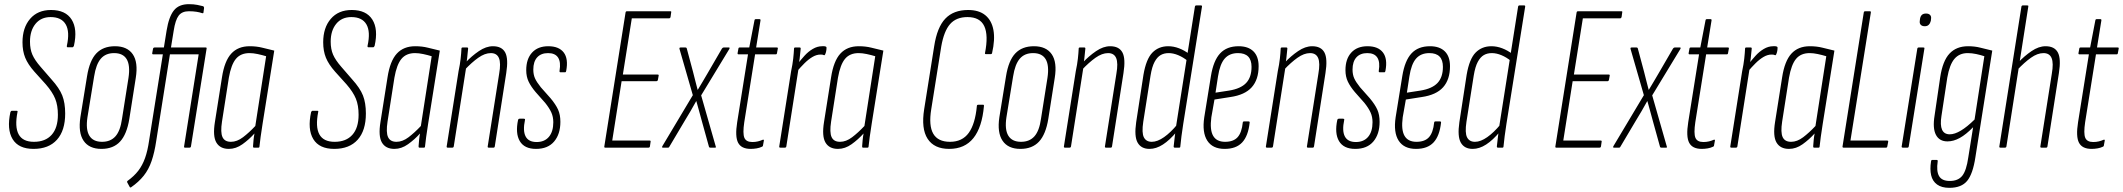

<svg xmlns="http://www.w3.org/2000/svg" viewBox="-20 -709 10194 922"><path d="M141 6Q69 6 40.5 -41Q12 -88 30 -171Q33 -177 37 -177H60Q66 -177 64 -171Q50 -100 69.5 -64Q89 -28 143 -28Q198 -28 228 -61.5Q258 -95 258 -158Q258 -203 245 -235Q232 -267 200 -304L145 -365Q114 -400 101 -432Q88 -464 88 -506Q88 -576 124.5 -618.5Q161 -661 225 -661Q295 -661 324 -615Q353 -569 335 -489Q332 -482 328 -482H305Q300 -482 301 -489Q316 -557 295.5 -592Q275 -627 223 -627Q177 -627 150.5 -594.5Q124 -562 124 -509Q124 -473 135.5 -446.5Q147 -420 175 -388L227 -328Q265 -286 279 -250.5Q293 -215 293 -164Q293 -82 253.5 -38Q214 6 141 6Z M467 6Q408 6 381.5 -33Q355 -72 366 -146L398 -343Q410 -418 442.5 -452.5Q475 -487 532 -487Q591 -487 617.5 -448.5Q644 -410 632 -335L601 -138Q589 -64 556.5 -29Q524 6 467 6ZM470 -28Q511 -28 534.5 -54.5Q558 -81 566 -139L597 -335Q606 -395 588.5 -424.5Q571 -454 528 -454Q487 -454 464 -427Q441 -400 432 -342L400 -146Q391 -87 409 -57.5Q427 -28 470 -28Z M796 -448 730 -31Q722 23 708 64Q694 105 670 135Q646 165 610 190Q605 193 603 189L591 167Q589 163 592 160Q624 137 644 111Q664 85 676.5 50Q689 15 696 -34L762 -448H716Q710 -448 711 -454L715 -476Q717 -481 722 -481H767L780 -562Q791 -629 815 -659Q839 -689 887 -689Q910 -689 927.5 -685.5Q945 -682 956 -679Q960 -676 960 -671L957 -649Q957 -644 950 -646Q939 -650 923 -652.5Q907 -655 887 -655Q854 -655 838 -634Q822 -613 814 -561L801 -481H968Q970 -481 971.5 -480Q973 -479 972 -475L897 -6Q896 0 890 0H868Q863 0 864 -6L934 -448Z M1079 6Q1037 6 1019 -24.5Q1001 -55 1012 -123L1046 -338Q1058 -416 1090.5 -451.5Q1123 -487 1179 -487Q1212 -487 1239.5 -480Q1267 -473 1297 -466L1241 -115Q1235 -75 1231.5 -51.5Q1228 -28 1226 -6Q1226 0 1221 0H1199Q1195 0 1195 -6Q1196 -20 1197.5 -36.5Q1199 -53 1202 -68Q1176 -39 1144.5 -16.5Q1113 6 1079 6ZM1089 -28Q1118 -28 1147 -50Q1176 -72 1206 -104L1258 -439Q1238 -445 1217 -449.5Q1196 -454 1178 -454Q1136 -454 1113 -426.5Q1090 -399 1079 -336L1046 -125Q1038 -73 1048.5 -50.5Q1059 -28 1089 -28Z M1585 6Q1513 6 1484.5 -41Q1456 -88 1474 -171Q1477 -177 1481 -177H1504Q1510 -177 1508 -171Q1494 -100 1513.5 -64Q1533 -28 1587 -28Q1642 -28 1672 -61.5Q1702 -95 1702 -158Q1702 -203 1689 -235Q1676 -267 1644 -304L1589 -365Q1558 -400 1545 -432Q1532 -464 1532 -506Q1532 -576 1568.5 -618.5Q1605 -661 1669 -661Q1739 -661 1768 -615Q1797 -569 1779 -489Q1776 -482 1772 -482H1749Q1744 -482 1745 -489Q1760 -557 1739.5 -592Q1719 -627 1667 -627Q1621 -627 1594.5 -594.5Q1568 -562 1568 -509Q1568 -473 1579.5 -446.5Q1591 -420 1619 -388L1671 -328Q1709 -286 1723 -250.5Q1737 -215 1737 -164Q1737 -82 1697.5 -38Q1658 6 1585 6Z M1874 6Q1832 6 1814 -24.5Q1796 -55 1807 -123L1841 -338Q1853 -416 1885.5 -451.5Q1918 -487 1974 -487Q2007 -487 2034.5 -480Q2062 -473 2092 -466L2036 -115Q2030 -75 2026.5 -51.5Q2023 -28 2021 -6Q2021 0 2016 0H1994Q1990 0 1990 -6Q1991 -20 1992.5 -36.5Q1994 -53 1997 -68Q1971 -39 1939.5 -16.5Q1908 6 1874 6ZM1884 -28Q1913 -28 1942 -50Q1971 -72 2001 -104L2053 -439Q2033 -445 2012 -449.5Q1991 -454 1973 -454Q1931 -454 1908 -426.5Q1885 -399 1874 -336L1841 -125Q1833 -73 1843.5 -50.5Q1854 -28 1884 -28Z M2327 0Q2321 0 2322 -6L2377 -355Q2386 -406 2376 -430Q2366 -454 2337 -454Q2308 -454 2276.5 -431.5Q2245 -409 2212 -374L2215 -408Q2245 -440 2279.5 -463.5Q2314 -487 2347 -487Q2390 -487 2406 -457Q2422 -427 2411 -358L2356 -6Q2355 0 2350 0ZM2130 0Q2124 0 2125 -6L2182 -367Q2189 -400 2192 -427Q2195 -454 2196 -476Q2196 -481 2202 -481H2223Q2228 -481 2228 -476Q2226 -453 2223 -427.5Q2220 -402 2217 -386L2218 -382L2159 -6Q2158 0 2152 0Z M2554 6Q2498 6 2476 -31.5Q2454 -69 2468 -134Q2470 -139 2475 -139H2495Q2498 -139 2500 -138Q2502 -137 2501 -133Q2490 -81 2504 -54Q2518 -27 2557 -27Q2595 -27 2616 -52Q2637 -77 2637 -122Q2637 -148 2627.5 -169Q2618 -190 2598 -215L2552 -267Q2530 -293 2518.5 -317Q2507 -341 2507 -372Q2507 -426 2535 -456.5Q2563 -487 2613 -487Q2664 -487 2687 -457Q2710 -427 2699 -369Q2698 -362 2694 -362H2671Q2666 -362 2667 -369Q2674 -411 2660 -432.5Q2646 -454 2612 -454Q2578 -454 2559.5 -433.5Q2541 -413 2541 -375Q2541 -351 2549 -333Q2557 -315 2577 -290L2624 -237Q2649 -207 2660 -182.5Q2671 -158 2671 -124Q2671 -65 2641 -29.5Q2611 6 2554 6Z M2886 0Q2881 0 2882 -6L2984 -649Q2985 -655 2991 -655H3199Q3205 -655 3203 -649L3200 -627Q3198 -621 3193 -621H3014L2971 -351H3138Q3144 -351 3143 -346L3139 -324Q3137 -319 3132 -319H2965L2920 -34H3100Q3106 -34 3104 -27L3101 -6Q3100 0 3094 0Z M3163 0Q3160 0 3159.5 -1.5Q3159 -3 3160 -6L3307 -252L3243 -474Q3242 -479 3244 -480Q3246 -481 3248 -481H3271Q3277 -481 3278 -476L3308 -364Q3314 -342 3319 -320.5Q3324 -299 3330 -278H3331Q3343 -298 3355.5 -319Q3368 -340 3379 -359L3447 -476Q3451 -481 3455 -481H3480Q3483 -481 3483.5 -479.5Q3484 -478 3483 -475L3347 -251L3417 -6Q3420 0 3414 0H3391Q3385 0 3384 -6L3351 -125Q3344 -150 3337.5 -174.5Q3331 -199 3324 -223H3323Q3310 -199 3295.5 -174.5Q3281 -150 3267 -127L3194 -4Q3193 0 3188 0Z M3585 6Q3540 6 3524.5 -23.5Q3509 -53 3520 -122L3572 -448H3527Q3521 -448 3522 -454L3526 -476Q3527 -481 3532 -481H3578L3603 -611Q3604 -617 3609 -617H3627Q3633 -617 3632 -611L3611 -481H3710Q3717 -481 3715 -475L3711 -453Q3710 -448 3705 -448H3606L3554 -122Q3546 -68 3554.5 -47.5Q3563 -27 3593 -27Q3607 -27 3619.5 -30Q3632 -33 3643 -38Q3646 -39 3647.5 -37.5Q3649 -36 3648 -33L3644 -11Q3644 -6 3638 -4Q3628 1 3613.5 3.5Q3599 6 3585 6Z M3727 0Q3721 0 3722 -6L3779 -367Q3786 -400 3789 -427Q3792 -454 3793 -476Q3793 -481 3799 -481H3820Q3825 -481 3825 -476Q3823 -453 3820 -427.5Q3817 -402 3814 -386L3815 -382L3756 -6Q3755 0 3749 0ZM3807 -366 3811 -403Q3826 -422 3843.5 -441.5Q3861 -461 3883 -474Q3905 -487 3928 -487Q3933 -487 3937.5 -487Q3942 -487 3946 -485Q3949 -484 3949 -480Q3949 -472 3947.5 -464Q3946 -456 3943 -449Q3941 -443 3937 -444Q3933 -446 3929.5 -446.5Q3926 -447 3920 -447Q3901 -447 3881.5 -435.5Q3862 -424 3843 -405Q3824 -386 3807 -366Z M4004 6Q3962 6 3944 -24.5Q3926 -55 3937 -123L3971 -338Q3983 -416 4015.5 -451.5Q4048 -487 4104 -487Q4137 -487 4164.5 -480Q4192 -473 4222 -466L4166 -115Q4160 -75 4156.5 -51.5Q4153 -28 4151 -6Q4151 0 4146 0H4124Q4120 0 4120 -6Q4121 -20 4122.5 -36.5Q4124 -53 4127 -68Q4101 -39 4069.5 -16.5Q4038 6 4004 6ZM4014 -28Q4043 -28 4072 -50Q4101 -72 4131 -104L4183 -439Q4163 -445 4142 -449.5Q4121 -454 4103 -454Q4061 -454 4038 -426.5Q4015 -399 4004 -336L3971 -125Q3963 -73 3973.5 -50.5Q3984 -28 4014 -28Z M4538 6Q4466 6 4434.5 -42.5Q4403 -91 4418 -185L4466 -487Q4480 -578 4519.5 -619.5Q4559 -661 4629 -661Q4681 -661 4711.5 -636Q4742 -611 4750.5 -565Q4759 -519 4744 -454Q4743 -449 4737 -449H4715Q4709 -449 4710 -454Q4727 -540 4706.5 -583.5Q4686 -627 4626 -627Q4572 -627 4542.5 -593.5Q4513 -560 4500 -486L4452 -185Q4439 -106 4461.5 -67Q4484 -28 4542 -28Q4601 -28 4632 -71Q4663 -114 4671 -200Q4671 -206 4678 -206H4700Q4703 -206 4704 -205.5Q4705 -205 4705 -200Q4696 -98 4654.5 -46Q4613 6 4538 6Z M4880 6Q4821 6 4794.5 -33Q4768 -72 4779 -146L4811 -343Q4823 -418 4855.5 -452.5Q4888 -487 4945 -487Q5004 -487 5030.5 -448.5Q5057 -410 5045 -335L5014 -138Q5002 -64 4969.5 -29Q4937 6 4880 6ZM4883 -28Q4924 -28 4947.5 -54.5Q4971 -81 4979 -139L5010 -335Q5019 -395 5001.5 -424.5Q4984 -454 4941 -454Q4900 -454 4877 -427Q4854 -400 4845 -342L4813 -146Q4804 -87 4822 -57.5Q4840 -28 4883 -28Z M5291 0Q5285 0 5286 -6L5341 -355Q5350 -406 5340 -430Q5330 -454 5301 -454Q5272 -454 5240.5 -431.5Q5209 -409 5176 -374L5179 -408Q5209 -440 5243.5 -463.5Q5278 -487 5311 -487Q5354 -487 5370 -457Q5386 -427 5375 -358L5320 -6Q5319 0 5314 0ZM5094 0Q5088 0 5089 -6L5146 -367Q5153 -400 5156 -427Q5159 -454 5160 -476Q5160 -481 5166 -481H5187Q5192 -481 5192 -476Q5190 -453 5187 -427.5Q5184 -402 5181 -386L5182 -382L5123 -6Q5122 0 5116 0Z M5500 6Q5460 6 5443 -24Q5426 -54 5436 -122L5471 -350Q5484 -426 5514 -456.5Q5544 -487 5590 -487Q5616 -487 5642 -477Q5668 -467 5690 -450L5684 -416Q5662 -434 5638 -444Q5614 -454 5592 -454Q5570 -454 5553.5 -444.5Q5537 -435 5524.5 -412Q5512 -389 5505 -346L5470 -124Q5462 -71 5473 -49.5Q5484 -28 5511 -28Q5538 -28 5570 -50.5Q5602 -73 5634 -112L5631 -77Q5597 -36 5564.5 -15Q5532 6 5500 6ZM5621 0Q5616 0 5616 -6Q5618 -28 5621.5 -54Q5625 -80 5627 -96V-99L5718 -677Q5719 -683 5725 -683H5747Q5753 -683 5752 -677L5662 -114Q5657 -82 5653.5 -55Q5650 -28 5648 -6Q5648 0 5643 0Z M5861 6Q5803 6 5777.5 -33.5Q5752 -73 5763 -146L5795 -344Q5807 -418 5839 -452.5Q5871 -487 5928 -487Q5974 -487 5999 -462.5Q6024 -438 6024 -391Q6024 -327 5991 -290Q5958 -253 5888 -243L5812 -231L5797 -146Q5789 -86 5805.5 -57Q5822 -28 5863 -28Q5903 -28 5923 -50Q5943 -72 5948 -121Q5949 -126 5954 -126H5975Q5982 -126 5981 -120Q5974 -56 5945 -25Q5916 6 5861 6ZM5817 -264 5882 -274Q5938 -283 5964 -310.5Q5990 -338 5990 -388Q5990 -454 5925 -454Q5884 -454 5861 -427.5Q5838 -401 5829 -342Z M6261 0Q6255 0 6256 -6L6311 -355Q6320 -406 6310 -430Q6300 -454 6271 -454Q6242 -454 6210.5 -431.5Q6179 -409 6146 -374L6149 -408Q6179 -440 6213.5 -463.5Q6248 -487 6281 -487Q6324 -487 6340 -457Q6356 -427 6345 -358L6290 -6Q6289 0 6284 0ZM6064 0Q6058 0 6059 -6L6116 -367Q6123 -400 6126 -427Q6129 -454 6130 -476Q6130 -481 6136 -481H6157Q6162 -481 6162 -476Q6160 -453 6157 -427.5Q6154 -402 6151 -386L6152 -382L6093 -6Q6092 0 6086 0Z M6488 6Q6432 6 6410 -31.5Q6388 -69 6402 -134Q6404 -139 6409 -139H6429Q6432 -139 6434 -138Q6436 -137 6435 -133Q6424 -81 6438 -54Q6452 -27 6491 -27Q6529 -27 6550 -52Q6571 -77 6571 -122Q6571 -148 6561.5 -169Q6552 -190 6532 -215L6486 -267Q6464 -293 6452.5 -317Q6441 -341 6441 -372Q6441 -426 6469 -456.5Q6497 -487 6547 -487Q6598 -487 6621 -457Q6644 -427 6633 -369Q6632 -362 6628 -362H6605Q6600 -362 6601 -369Q6608 -411 6594 -432.5Q6580 -454 6546 -454Q6512 -454 6493.5 -433.5Q6475 -413 6475 -375Q6475 -351 6483 -333Q6491 -315 6511 -290L6558 -237Q6583 -207 6594 -182.5Q6605 -158 6605 -124Q6605 -65 6575 -29.5Q6545 6 6488 6Z M6780 6Q6722 6 6696.5 -33.5Q6671 -73 6682 -146L6714 -344Q6726 -418 6758 -452.5Q6790 -487 6847 -487Q6893 -487 6918 -462.5Q6943 -438 6943 -391Q6943 -327 6910 -290Q6877 -253 6807 -243L6731 -231L6716 -146Q6708 -86 6724.5 -57Q6741 -28 6782 -28Q6822 -28 6842 -50Q6862 -72 6867 -121Q6868 -126 6873 -126H6894Q6901 -126 6900 -120Q6893 -56 6864 -25Q6835 6 6780 6ZM6736 -264 6801 -274Q6857 -283 6883 -310.5Q6909 -338 6909 -388Q6909 -454 6844 -454Q6803 -454 6780 -427.5Q6757 -401 6748 -342Z M7052 6Q7012 6 6995 -24Q6978 -54 6988 -122L7023 -350Q7036 -426 7066 -456.5Q7096 -487 7142 -487Q7168 -487 7194 -477Q7220 -467 7242 -450L7236 -416Q7214 -434 7190 -444Q7166 -454 7144 -454Q7122 -454 7105.5 -444.5Q7089 -435 7076.5 -412Q7064 -389 7057 -346L7022 -124Q7014 -71 7025 -49.5Q7036 -28 7063 -28Q7090 -28 7122 -50.5Q7154 -73 7186 -112L7183 -77Q7149 -36 7116.5 -15Q7084 6 7052 6ZM7173 0Q7168 0 7168 -6Q7170 -28 7173.5 -54Q7177 -80 7179 -96V-99L7270 -677Q7271 -683 7277 -683H7299Q7305 -683 7304 -677L7214 -114Q7209 -82 7205.5 -55Q7202 -28 7200 -6Q7200 0 7195 0Z M7453 0Q7448 0 7449 -6L7551 -649Q7552 -655 7558 -655H7766Q7772 -655 7770 -649L7767 -627Q7765 -621 7760 -621H7581L7538 -351H7705Q7711 -351 7710 -346L7706 -324Q7704 -319 7699 -319H7532L7487 -34H7667Q7673 -34 7671 -27L7668 -6Q7667 0 7661 0Z M7730 0Q7727 0 7726.5 -1.5Q7726 -3 7727 -6L7874 -252L7810 -474Q7809 -479 7811 -480Q7813 -481 7815 -481H7838Q7844 -481 7845 -476L7875 -364Q7881 -342 7886 -320.5Q7891 -299 7897 -278H7898Q7910 -298 7922.5 -319Q7935 -340 7946 -359L8014 -476Q8018 -481 8022 -481H8047Q8050 -481 8050.5 -479.5Q8051 -478 8050 -475L7914 -251L7984 -6Q7987 0 7981 0H7958Q7952 0 7951 -6L7918 -125Q7911 -150 7904.5 -174.5Q7898 -199 7891 -223H7890Q7877 -199 7862.5 -174.5Q7848 -150 7834 -127L7761 -4Q7760 0 7755 0Z M8152 6Q8107 6 8091.5 -23.5Q8076 -53 8087 -122L8139 -448H8094Q8088 -448 8089 -454L8093 -476Q8094 -481 8099 -481H8145L8170 -611Q8171 -617 8176 -617H8194Q8200 -617 8199 -611L8178 -481H8277Q8284 -481 8282 -475L8278 -453Q8277 -448 8272 -448H8173L8121 -122Q8113 -68 8121.5 -47.5Q8130 -27 8160 -27Q8174 -27 8186.5 -30Q8199 -33 8210 -38Q8213 -39 8214.5 -37.5Q8216 -36 8215 -33L8211 -11Q8211 -6 8205 -4Q8195 1 8180.5 3.5Q8166 6 8152 6Z M8294 0Q8288 0 8289 -6L8346 -367Q8353 -400 8356 -427Q8359 -454 8360 -476Q8360 -481 8366 -481H8387Q8392 -481 8392 -476Q8390 -453 8387 -427.5Q8384 -402 8381 -386L8382 -382L8323 -6Q8322 0 8316 0ZM8374 -366 8378 -403Q8393 -422 8410.5 -441.5Q8428 -461 8450 -474Q8472 -487 8495 -487Q8500 -487 8504.5 -487Q8509 -487 8513 -485Q8516 -484 8516 -480Q8516 -472 8514.5 -464Q8513 -456 8510 -449Q8508 -443 8504 -444Q8500 -446 8496.5 -446.5Q8493 -447 8487 -447Q8468 -447 8448.5 -435.5Q8429 -424 8410 -405Q8391 -386 8374 -366Z M8571 6Q8529 6 8511 -24.5Q8493 -55 8504 -123L8538 -338Q8550 -416 8582.5 -451.5Q8615 -487 8671 -487Q8704 -487 8731.5 -480Q8759 -473 8789 -466L8733 -115Q8727 -75 8723.5 -51.5Q8720 -28 8718 -6Q8718 0 8713 0H8691Q8687 0 8687 -6Q8688 -20 8689.5 -36.5Q8691 -53 8694 -68Q8668 -39 8636.5 -16.5Q8605 6 8571 6ZM8581 -28Q8610 -28 8639 -50Q8668 -72 8698 -104L8750 -439Q8730 -445 8709 -449.5Q8688 -454 8670 -454Q8628 -454 8605 -426.5Q8582 -399 8571 -336L8538 -125Q8530 -73 8540.5 -50.5Q8551 -28 8581 -28Z M8833 0Q8827 0 8828 -6L8930 -649Q8931 -655 8937 -655H8959Q8965 -655 8964 -649L8866 -34H9042Q9049 -34 9047 -27L9043 -6Q9042 0 9037 0Z M9118 0Q9111 0 9112 -6L9187 -475Q9188 -481 9194 -481H9216Q9219 -481 9220.5 -480Q9222 -479 9221 -475L9146 -6Q9145 0 9140 0ZM9223 -583Q9210 -583 9203.5 -590Q9197 -597 9199 -609L9200 -618Q9202 -631 9209 -637.5Q9216 -644 9229 -644Q9242 -644 9248.5 -637Q9255 -630 9253 -618L9252 -609Q9249 -597 9242 -590Q9235 -583 9223 -583Z M9431 -487Q9463 -487 9490 -480Q9517 -473 9547 -466L9466 46Q9454 126 9426.5 159.5Q9399 193 9341 193Q9304 193 9282 177Q9260 161 9253.5 132.5Q9247 104 9253 66Q9254 59 9258 59H9280Q9286 59 9285 66Q9278 113 9291.5 136.5Q9305 160 9343 160Q9383 160 9403 135Q9423 110 9432 46L9455 -98Q9421 -63 9391 -46.5Q9361 -30 9332 -30Q9293 -30 9276.5 -61.5Q9260 -93 9270 -154L9297 -338Q9309 -417 9342 -452Q9375 -487 9431 -487ZM9343 -64Q9390 -64 9462 -135L9509 -439Q9491 -445 9470 -449.5Q9449 -454 9429 -454Q9389 -454 9365.5 -426.5Q9342 -399 9331 -336L9303 -152Q9289 -64 9343 -64Z M9586 0Q9580 0 9581 -6L9687 -677Q9688 -683 9694 -683H9715Q9718 -683 9719.5 -682Q9721 -681 9720 -677L9615 -6Q9614 0 9608 0ZM9783 0Q9777 0 9778 -6L9833 -355Q9842 -406 9832 -430Q9822 -454 9793 -454Q9764 -454 9732.5 -431.5Q9701 -409 9668 -374L9671 -408Q9701 -440 9735.5 -463.5Q9770 -487 9803 -487Q9846 -487 9862 -457Q9878 -427 9867 -358L9812 -6Q9811 0 9806 0Z M10024 6Q9979 6 9963.5 -23.5Q9948 -53 9959 -122L10011 -448H9966Q9960 -448 9961 -454L9965 -476Q9966 -481 9971 -481H10017L10042 -611Q10043 -617 10048 -617H10066Q10072 -617 10071 -611L10050 -481H10149Q10156 -481 10154 -475L10150 -453Q10149 -448 10144 -448H10045L9993 -122Q9985 -68 9993.5 -47.5Q10002 -27 10032 -27Q10046 -27 10058.5 -30Q10071 -33 10082 -38Q10085 -39 10086.5 -37.5Q10088 -36 10087 -33L10083 -11Q10083 -6 10077 -4Q10067 1 10052.5 3.5Q10038 6 10024 6Z"/></svg>

Font: Sofia Sans Extra Condensed ExtraLight
Style: Italic
Weight: 250
Italic angle: -9°
Version: Version 4.100